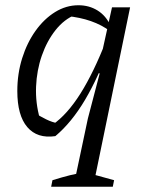

<svg xmlns="http://www.w3.org/2000/svg" viewBox="-20 -516 558 732"><path d="M191 3Q122 13 84 -31.5Q46 -76 46 -169Q46 -235 64.5 -294Q83 -353 115.5 -398.5Q148 -444 190 -470Q232 -496 279 -496Q320 -496 352 -476Q384 -456 401 -419L400 -397Q336 -445 234 -455L268 -460Q225 -443 192 -401.5Q159 -360 139.5 -304Q120 -248 117.5 -185.5Q115 -123 132 -64L111 -86Q134 -72 156 -61Q178 -50 204 -45L181 -41Q236 -79 286.5 -159Q337 -239 385 -362L402 -348Q355 -221 304 -135Q253 -49 191 3ZM175 196 180 171Q219 159 247 152Q275 145 306 141L415 171L410 196ZM260 196 315 -64 360 -236 352 -239 407 -488H476L335 196Z"/></svg>

Font: Piazzolla Thin
Style: Italic
Weight: 400
Italic angle: -11.3°
Version: Version 2.005